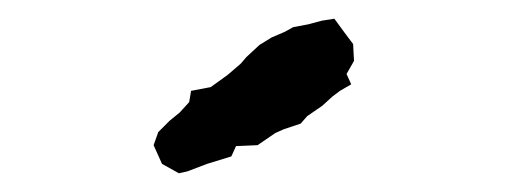

<svg xmlns="http://www.w3.org/2000/svg" viewBox="-20 -766 540 205"><path d="M171 -581 153 -591 144 -611 149 -625 161 -637 172 -646 182 -657 184 -669 205 -673 223 -686 237 -698 243 -705 257 -718 270 -726 284 -732 293 -737 309 -740 324 -744 337 -746 348 -731 357 -719 358 -701 350 -687 355 -676 343 -669 335 -663 324 -653 308 -642 301 -634 283 -628 274 -624 255 -611 232 -610 227 -599 201 -591 180 -583Z"/></svg>

Font: Winky Rough Medium
Style: Italic
Weight: 500
Italic angle: -8.97852°
Designer: Simon Atzbach
Foundry: typofactur
Version: Version 1.206; ttfautohint (v1.8.4.7-5d5b)